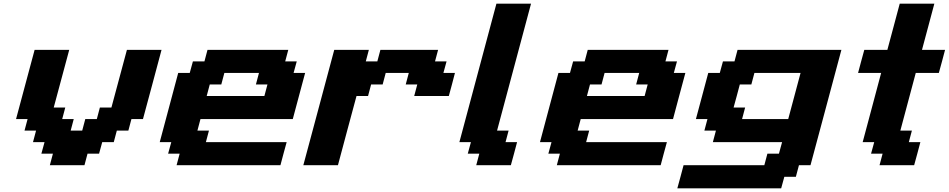

<svg xmlns="http://www.w3.org/2000/svg" viewBox="-20 -895 5139 1040"><path d="M250 0H437.5L454.1 -62.5H516.6L533.7 -125H596.2L612.8 -187.5H675.3L691.9 -250H754.4Q771.5 -312.5 804.9 -437.5Q838.4 -562.5 855 -625H667.5L583.5 -312.5H521L504.4 -250H441.9L425.3 -187.5H362.8L379.4 -250H316.9L333.5 -312.5H271L355 -625H167.5Q150.9 -562.5 117.2 -437.5Q83.5 -312.5 66.9 -250H129.4L112.8 -187.5H175.3L158.7 -125H221.2L204.1 -62.5H266.6Z M936.5 0H1499Q1504.4 -21 1515.6 -62.5Q1526.9 -104 1532.7 -125H1095.2L1111.8 -187.5H1049.3L1065.9 -250H1565.9Q1577.1 -292 1599.4 -375.2Q1621.6 -458.5 1632.8 -500H1570.3L1587.4 -562.5H1524.9L1541.5 -625H1104L1087.4 -562.5H1024.9L1007.8 -500H945.3Q928.7 -437.5 895.3 -312.5Q861.8 -187.5 845.2 -125H907.7L890.6 -62.5H953.1ZM1412.1 -375H1099.6L1116.2 -437.5H1178.7L1195.3 -500H1382.8L1366.2 -437.5H1428.7Z M1623 0H1810.5Q1827.1 -62.5 1860.6 -187.5Q1894 -312.5 1911.1 -375H1973.6L1990.2 -437.5H2052.7L2069.3 -500H2194.3L2177.7 -437.5H2240.2L2223.6 -375H2411.1Q2417 -395.5 2428 -437.3Q2439 -479 2444.3 -500H2381.8L2398.9 -562.5H2336.4L2353 -625H2040.5L2023.9 -562.5H1961.4L1978 -625H1790.5Q1762.7 -520.5 1706.8 -312.3Q1650.9 -104 1623 0Z M2559.6 0H2747.1Q2752.9 -21 2764.2 -62.5Q2775.4 -104 2780.8 -125H2718.3L2734.9 -187.5H2672.4L2856.4 -875H2668.9L2468.3 -125H2530.8L2513.7 -62.5H2576.2Z M2996.1 0H3558.6Q3564 -21 3575.2 -62.5Q3586.4 -104 3592.3 -125H3154.8L3171.4 -187.5H3108.9L3125.5 -250H3625.5Q3636.7 -292 3658.9 -375.2Q3681.2 -458.5 3692.4 -500H3629.9L3647 -562.5H3584.5L3601.1 -625H3163.6L3147 -562.5H3084.5L3067.4 -500H3004.9Q2988.3 -437.5 2954.8 -312.5Q2921.4 -187.5 2904.8 -125H2967.3L2950.2 -62.5H3012.7ZM3471.7 -375H3159.2L3175.8 -437.5H3238.3L3254.9 -500H3442.4L3425.8 -437.5H3488.3Z M3648.9 125H4211.4L4228.5 62.5H4291L4307.6 0H4370.1Q4397.9 -104 4453.9 -312.3Q4509.8 -520.5 4537.6 -625H3975.1L3958.5 -562.5H3896L3878.9 -500H3816.4Q3805.2 -458 3783 -375Q3760.7 -292 3749.5 -250H3812L3795.4 -187.5H3857.9L3841.3 -125H4216.3L4199.2 -62.5H4136.7L4120.1 0H3682.6Q3677.2 21 3666 62.5Q3654.8 104 3648.9 125ZM4249.5 -250H3999.5L4016.1 -312.5H3953.6Q3959.5 -333 3970.7 -375Q3981.9 -417 3987.3 -437.5H4049.8L4066.4 -500H4316.4Q4305.2 -458 4283 -375Q4260.7 -292 4249.5 -250Z M4744.1 0H4931.6Q4937.5 -21 4948.7 -62.5Q4960 -104 4965.3 -125H4902.8L4919.4 -187.5H4856.9L4940.4 -500H5065.4Q5071.3 -520.5 5082.5 -562.3Q5093.8 -604 5099.1 -625H4974.1Q4985.4 -667 5007.6 -750Q5029.8 -833 5041 -875H4853.5Q4842.3 -833 4820.1 -750Q4797.9 -667 4786.6 -625H4661.6Q4655.8 -604 4644.5 -562.3Q4633.3 -520.5 4627.9 -500H4752.9Q4736.3 -437.5 4702.9 -312.5Q4669.4 -187.5 4652.8 -125H4715.3L4698.2 -62.5H4760.7Z"/></svg>

Font: Faithful 32x
Style: SemiboldOblique
Weight: 400
Foundry: Faithful Resource Pack
Version: Version 1.0; January 27, 2023